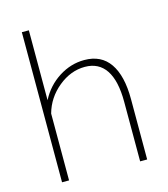

<svg xmlns="http://www.w3.org/2000/svg" viewBox="-109 -816 789 902"><g transform="rotate(-15 285.0 -365.0)"><path d="M495.1 0H460.9V-290Q460.9 -392.1 426.3 -444.1Q391.6 -496.1 324.2 -496.1Q255.4 -496.1 195.3 -447Q135.3 -397.9 115.2 -325.2V0H81.1V-730H115.2V-390.1Q147.5 -453.1 205.8 -490.5Q264.2 -527.8 330.1 -527.8Q412.1 -527.8 453.6 -467.5Q495.1 -407.2 495.1 -293.9Z"/></g></svg>

Font: Rawline ExtraLight
Style: Regular
Weight: 275
Designer: Matt McInerney, Pablo Impallari, Rodrigo Fuenzalida
Foundry: Matt McInerney, Pablo Impallari, Rodrigo Fuenzalida
Version: Version 4.020;PS 004.020;hotconv 1.0.88;makeotf.lib2.5.64775